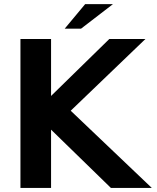

<svg xmlns="http://www.w3.org/2000/svg" viewBox="-20 -920 768 940"><path d="M230 0H80.1V-729H230V-450.2L515.1 -729H691.9L326.2 -377.9L723.1 0H522.9L230 -285.2ZM533.2 -899.9 377 -779.8H296.9L397 -899.9Z"/></svg>

Font: Miedinger*
Style: Bold
Weight: 700
Version: Version 001.000